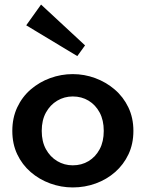

<svg xmlns="http://www.w3.org/2000/svg" viewBox="-20 -808 639 842"><path d="M299 14Q248 14 200 -3.5Q152 -21 114.5 -53.5Q77 -86 55.5 -131.5Q34 -177 34 -234Q34 -291 55.5 -337Q77 -383 114.5 -415.5Q152 -448 200 -465.5Q248 -483 299 -483Q350 -483 397.5 -465.5Q445 -448 483 -415.5Q521 -383 543 -337Q565 -291 565 -234Q565 -177 543.5 -131.5Q522 -86 485 -53.5Q448 -21 400 -3.5Q352 14 299 14ZM299 -83Q338 -83 368.5 -101.5Q399 -120 417 -153.5Q435 -187 435 -234Q435 -281 417 -314.5Q399 -348 368.5 -366.5Q338 -385 299 -385Q262 -385 231 -366.5Q200 -348 181.5 -314.5Q163 -281 163 -234Q163 -187 181.5 -153.5Q200 -120 231 -101.5Q262 -83 299 -83ZM319 -562 95 -697 160 -788 353 -609Z"/></svg>

Font: BioRhyme
Style: Bold
Weight: 700
Designer: Aoife Mooney
Foundry: Aoife Mooney Type
Version: Version 1.600;gftools[0.9.33]